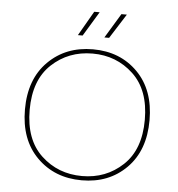

<svg xmlns="http://www.w3.org/2000/svg" viewBox="-51 -754 750 809"><g transform="rotate(5 323.5 -349.0)"><path d="M513 -472.5Q587 -398 587 -270Q587 -142 513 -67.5Q439 7 324 7Q209 7 134.5 -67.5Q60 -142 60 -270Q60 -398 134.5 -472.5Q209 -547 324 -547Q439 -547 513 -472.5ZM324 -11Q425 -11 496 -77.5Q567 -144 567 -270Q567 -396 496 -462.5Q425 -529 324 -529Q222 -529 151 -462.5Q80 -396 80 -270Q80 -144 151 -77.5Q222 -11 324 -11ZM315 -705H338L275 -601H255ZM430 -705H453L387 -601H367Z"/></g></svg>

Font: SVN-Poppins Thin
Style: Regular
Weight: 100
Designer: Ninad Kale (Devanagari), Jonny Pinhorn (Latin)
Foundry: Indian Type Foundry
Version: Version 3.002 2017